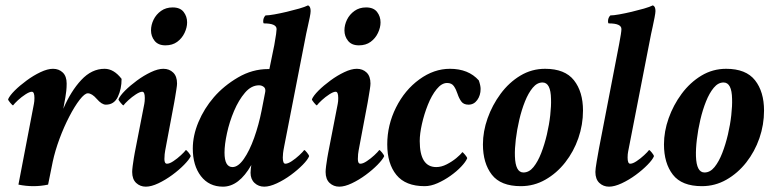

<svg xmlns="http://www.w3.org/2000/svg" viewBox="-20 -699 2923 727"><path d="M106.4 5.9Q78.1 5.9 49.8 0L108.4 -305.7Q109.4 -310.5 109.9 -315.9Q110.4 -321.3 110.4 -328.1Q110.4 -351.6 100.6 -351.6Q91.8 -351.6 76.7 -341.8Q61.5 -332 48.3 -319.8Q35.2 -307.6 29.3 -299.8Q27.3 -299.8 19 -309.6Q10.7 -319.3 10.7 -323.2Q16.6 -336.9 35.6 -356Q54.7 -375 80.6 -394Q106.4 -413.1 133.3 -425.8Q160.2 -438.5 180.7 -438.5Q203.1 -438.5 217.8 -424.3Q232.4 -410.2 232.4 -382.8Q232.4 -368.2 231 -355Q229.5 -341.8 227.5 -330.1L219.7 -287.1Q248 -353.5 287.6 -396Q327.1 -438.5 376 -438.5Q411.1 -438.5 440.4 -400.4Q440.4 -362.3 426.3 -332.5Q412.1 -302.7 380.9 -302.7Q365.2 -302.7 346.7 -324.2Q328.1 -345.7 312.5 -345.7Q300.8 -345.7 281.7 -321.3Q262.7 -296.9 242.2 -257.3Q221.7 -217.8 205.1 -172.9Q188.5 -127.9 179.7 -86.9L162.1 0Q134.8 5.9 106.4 5.9Z M606.4 -527.3Q579.1 -527.3 565.4 -544.4Q551.8 -561.5 551.8 -584Q551.8 -604.5 561.5 -624.5Q571.3 -644.5 589.8 -657.7Q608.4 -670.9 633.8 -670.9Q662.1 -670.9 675.3 -653.8Q688.5 -636.7 688.5 -614.3Q688.5 -594.7 678.7 -574.2Q668.9 -553.7 650.9 -540.5Q632.8 -527.3 606.4 -527.3ZM598.6 -438.5Q621.1 -438.5 635.7 -424.3Q650.4 -410.2 650.4 -382.8Q650.4 -376 647.9 -360.4Q645.5 -344.7 643.1 -330.6Q640.6 -316.4 639.6 -310.5L624 -227.5Q614.3 -174.8 609.4 -149.9Q604.5 -125 603.5 -115.2Q602.5 -105.5 602.5 -96.7Q602.5 -79.1 612.3 -79.1Q622.1 -79.1 636.7 -88.9Q651.4 -98.6 665 -111.3Q678.7 -124 683.6 -130.9Q686.5 -130.9 694.3 -121.1Q702.1 -111.3 702.1 -107.4Q696.3 -94.7 677.2 -75.2Q658.2 -55.7 632.3 -36.6Q606.4 -17.6 579.6 -4.9Q552.7 7.8 532.2 7.8Q510.7 7.8 495.6 -6.3Q480.5 -20.5 480.5 -47.9Q480.5 -55.7 482.4 -70.8Q484.4 -85.9 486.8 -100.6Q489.3 -115.2 490.2 -120.1L526.4 -305.7Q527.3 -310.5 527.8 -315.9Q528.3 -321.3 528.3 -328.1Q528.3 -351.6 518.6 -351.6Q509.8 -351.6 494.6 -341.8Q479.5 -332 466.3 -319.8Q453.1 -307.6 447.3 -299.8Q445.3 -299.8 437 -309.6Q428.7 -319.3 428.7 -323.2Q434.6 -336.9 453.6 -356Q472.7 -375 498.5 -394Q524.4 -413.1 551.3 -425.8Q578.1 -438.5 598.6 -438.5Z M824.2 7.8Q771.5 7.8 740.7 -32.2Q710 -72.3 710 -136.7Q710 -185.5 731.4 -236.8Q752.9 -288.1 790 -331.1Q827.1 -374 881.3 -405.8Q935.5 -437.5 995.1 -437.5H1000L1018.6 -528.3Q1023.4 -554.7 1025.4 -569.8Q1027.3 -585 1027.3 -588.9Q1027.3 -610.4 979.5 -610.4Q976.6 -610.4 976.6 -618.2Q976.6 -631.8 985.4 -640.6Q997.1 -640.6 1019 -644.5Q1041 -648.4 1065.9 -654.3Q1090.8 -660.2 1112.8 -666.5Q1134.8 -672.9 1146.5 -678.7Q1156.2 -674.8 1156.2 -657.2Q1156.2 -649.4 1152.8 -632.8Q1149.4 -616.2 1145.5 -599.1Q1141.6 -582 1139.6 -572.3L1056.6 -147.5Q1052.7 -127.9 1051.8 -119.1Q1050.8 -110.4 1050.8 -102.5Q1050.8 -79.1 1060.5 -79.1Q1070.3 -79.1 1085 -88.9Q1099.6 -98.6 1113.3 -111.3Q1127 -124 1131.8 -130.9Q1134.8 -130.9 1142.6 -121.1Q1150.4 -111.3 1150.4 -107.4Q1145.5 -94.7 1126.5 -75.2Q1107.4 -55.7 1081.5 -36.6Q1055.7 -17.6 1028.3 -4.9Q1001 7.8 980.5 7.8Q959 7.8 943.8 -6.3Q928.7 -20.5 928.7 -44.9Q928.7 -49.8 929.7 -60.1Q930.7 -70.3 931.6 -74.2Q884.8 7.8 824.2 7.8ZM860.4 -66.4Q881.8 -66.4 903.3 -97.2Q924.8 -127.9 942.4 -177.2Q960 -226.6 970.7 -281.2L984.4 -351.6Q986.3 -364.3 978.5 -370.1Q970.7 -376 960.9 -376Q931.6 -376 907.7 -348.1Q883.8 -320.3 866.2 -278.8Q848.6 -237.3 839.4 -194.3Q830.1 -151.4 830.1 -121.1Q830.1 -66.4 860.4 -66.4Z M1338.9 -527.3Q1311.5 -527.3 1297.9 -544.4Q1284.2 -561.5 1284.2 -584Q1284.2 -604.5 1293.9 -624.5Q1303.7 -644.5 1322.3 -657.7Q1340.8 -670.9 1366.2 -670.9Q1394.5 -670.9 1407.7 -653.8Q1420.9 -636.7 1420.9 -614.3Q1420.9 -594.7 1411.1 -574.2Q1401.4 -553.7 1383.3 -540.5Q1365.2 -527.3 1338.9 -527.3ZM1331.1 -438.5Q1353.5 -438.5 1368.2 -424.3Q1382.8 -410.2 1382.8 -382.8Q1382.8 -376 1380.4 -360.4Q1377.9 -344.7 1375.5 -330.6Q1373 -316.4 1372.1 -310.5L1356.4 -227.5Q1346.7 -174.8 1341.8 -149.9Q1336.9 -125 1335.9 -115.2Q1335 -105.5 1335 -96.7Q1335 -79.1 1344.7 -79.1Q1354.5 -79.1 1369.1 -88.9Q1383.8 -98.6 1397.5 -111.3Q1411.1 -124 1416 -130.9Q1418.9 -130.9 1426.8 -121.1Q1434.6 -111.3 1434.6 -107.4Q1428.7 -94.7 1409.7 -75.2Q1390.6 -55.7 1364.7 -36.6Q1338.9 -17.6 1312 -4.9Q1285.2 7.8 1264.6 7.8Q1243.2 7.8 1228 -6.3Q1212.9 -20.5 1212.9 -47.9Q1212.9 -55.7 1214.8 -70.8Q1216.8 -85.9 1219.2 -100.6Q1221.7 -115.2 1222.7 -120.1L1258.8 -305.7Q1259.8 -310.5 1260.3 -315.9Q1260.7 -321.3 1260.7 -328.1Q1260.7 -351.6 1251 -351.6Q1242.2 -351.6 1227.1 -341.8Q1211.9 -332 1198.7 -319.8Q1185.5 -307.6 1179.7 -299.8Q1177.7 -299.8 1169.4 -309.6Q1161.1 -319.3 1161.1 -323.2Q1167 -336.9 1186 -356Q1205.1 -375 1231 -394Q1256.8 -413.1 1283.7 -425.8Q1310.5 -438.5 1331.1 -438.5Z M1587.9 5.9Q1515.6 5.9 1481 -36.6Q1446.3 -79.1 1446.3 -152.3Q1446.3 -225.6 1479.5 -292Q1512.7 -358.4 1567.9 -398.4Q1623 -438.5 1683.6 -438.5Q1753.9 -438.5 1793 -394.5Q1799.8 -375 1799.8 -362.3Q1799.8 -337.9 1787.1 -320.3Q1774.4 -302.7 1753.9 -302.7Q1735.4 -302.7 1726.6 -314.9Q1717.8 -327.1 1712.4 -343.8Q1707 -360.4 1698.7 -372.6Q1690.4 -384.8 1672.9 -384.8Q1652.3 -384.8 1633.3 -361.3Q1614.3 -337.9 1600.1 -302.2Q1585.9 -266.6 1577.6 -229.5Q1569.3 -192.4 1569.3 -165Q1569.3 -66.4 1631.8 -66.4Q1651.4 -66.4 1671.4 -76.7Q1691.4 -86.9 1707.5 -100.1Q1723.6 -113.3 1730.5 -123Q1732.4 -123 1740.7 -113.3Q1749 -103.5 1749 -99.6Q1743.2 -85.9 1726.1 -67.9Q1709 -49.8 1685.5 -33.2Q1662.1 -16.6 1636.7 -5.4Q1611.3 5.9 1587.9 5.9Z M1952.1 5.9Q1876 5.9 1842.3 -37.6Q1808.6 -81.1 1808.6 -152.3Q1808.6 -201.2 1826.2 -251Q1843.8 -300.8 1875.5 -343.8Q1907.2 -386.7 1950.2 -412.6Q1993.2 -438.5 2043.9 -438.5Q2119.1 -438.5 2153.3 -395Q2187.5 -351.6 2187.5 -280.3Q2187.5 -226.6 2169.9 -175.8Q2152.3 -125 2120.1 -84Q2087.9 -43 2044.9 -18.6Q2002 5.9 1952.1 5.9ZM1961.9 -45.9Q1983.4 -45.9 2000 -66.4Q2016.6 -86.9 2029.3 -119.6Q2042 -152.3 2050.8 -189.9Q2059.6 -227.5 2063.5 -263.2Q2067.4 -298.8 2066.4 -324.2Q2065.4 -386.7 2034.2 -386.7Q2013.7 -386.7 1997.1 -366.7Q1980.5 -346.7 1967.8 -314.9Q1955.1 -283.2 1946.3 -245.6Q1937.5 -208 1933.1 -171.4Q1928.7 -134.8 1929.7 -107.4Q1931.6 -45.9 1961.9 -45.9Z M2286.1 7.8Q2264.6 7.8 2249.5 -6.3Q2234.4 -20.5 2234.4 -47.9Q2234.4 -58.6 2239.3 -87.4Q2244.1 -116.2 2248 -136.7L2324.2 -531.2Q2333 -577.1 2333 -588.9Q2333 -610.4 2285.2 -610.4Q2282.2 -610.4 2282.2 -618.2Q2282.2 -631.8 2291 -640.6Q2302.7 -640.6 2324.7 -644.5Q2346.7 -648.4 2371.6 -654.3Q2396.5 -660.2 2418.5 -666.5Q2440.4 -672.9 2452.1 -678.7Q2461.9 -674.8 2461.9 -657.2Q2461.9 -650.4 2458.5 -632.8Q2455.1 -615.2 2451.2 -597.2Q2447.3 -579.1 2445.3 -570.3L2358.4 -125Q2357.4 -120.1 2356.9 -114.7Q2356.4 -109.4 2356.4 -102.5Q2356.4 -79.1 2366.2 -79.1Q2376 -79.1 2390.6 -88.9Q2405.3 -98.6 2418.9 -111.3Q2432.6 -124 2437.5 -130.9Q2440.4 -130.9 2448.2 -121.1Q2456.1 -111.3 2456.1 -107.4Q2451.2 -94.7 2432.1 -75.2Q2413.1 -55.7 2387.2 -36.6Q2361.3 -17.6 2334 -4.9Q2306.6 7.8 2286.1 7.8Z M2637.7 5.9Q2561.5 5.9 2527.8 -37.6Q2494.1 -81.1 2494.1 -152.3Q2494.1 -201.2 2511.7 -251Q2529.3 -300.8 2561 -343.8Q2592.8 -386.7 2635.7 -412.6Q2678.7 -438.5 2729.5 -438.5Q2804.7 -438.5 2838.9 -395Q2873 -351.6 2873 -280.3Q2873 -226.6 2855.5 -175.8Q2837.9 -125 2805.7 -84Q2773.4 -43 2730.5 -18.6Q2687.5 5.9 2637.7 5.9ZM2647.5 -45.9Q2668.9 -45.9 2685.5 -66.4Q2702.1 -86.9 2714.8 -119.6Q2727.5 -152.3 2736.3 -189.9Q2745.1 -227.5 2749 -263.2Q2752.9 -298.8 2752 -324.2Q2751 -386.7 2719.7 -386.7Q2699.2 -386.7 2682.6 -366.7Q2666 -346.7 2653.3 -314.9Q2640.6 -283.2 2631.8 -245.6Q2623 -208 2618.7 -171.4Q2614.3 -134.8 2615.2 -107.4Q2617.2 -45.9 2647.5 -45.9Z"/></svg>

Font: Crimson Text
Style: Bold Italic
Weight: 700
Italic angle: -11°
Designer: Sebastian Kosch
Foundry: Sebastian Kosch
Version: Version 1.100; ttfautohint (v1.8.4)